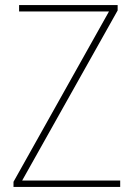

<svg xmlns="http://www.w3.org/2000/svg" viewBox="-20 -734 525 754"><path d="M452 0V-25H67L442 -693V-714H55V-689H408L33 -20V0Z"/></svg>

Font: Noto Sans Gurmukhi SemiCondensed Thin
Style: Regular
Weight: 100
Width: 4
Designer: Jelle Bosma - Monotype Design Team
Foundry: Monotype Imaging Inc.
Version: Version 2.004